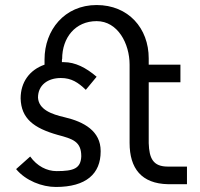

<svg xmlns="http://www.w3.org/2000/svg" viewBox="-20 -732 795 763"><path d="M571 -475V-500C571 -620 490 -712 364 -712C236 -712 157 -612 157 -496V-475C97 -454 62 -405 62 -341C64 -261 114 -223 209 -196C269 -180 303 -170 303 -111C301 -63 274 -52 205 -52C166 -52 127 -72 100 -110L44 -60C82 -14 147 11 202 11C323 11 380 -42 380 -130V-132C380 -211 314 -248 237 -266C184 -278 134 -297 131 -344C131 -394 170 -422 222 -422C264 -422 291 -404 321 -375L364 -427C322 -463 279 -485 234 -485H226C226 -492 226 -498 227 -498C227 -582 279 -648 364 -648C448 -648 495 -559 495 -475V-164C495 -63 542 -2 648 0H723V-70H647C588 -70 573 -103 571 -163V-405H697V-475Z"/></svg>

Font: Mint Spirit
Style: Regular
Weight: 400
Designer: HARENDAL Hirwen
Foundry: Arkandis Digital Foundry.
Version: Version 1.004;FFEdit